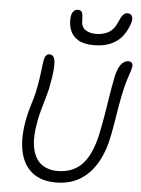

<svg xmlns="http://www.w3.org/2000/svg" viewBox="-64 -1033 803 1095"><g transform="rotate(5 337.5 -485.5)"><path d="M298 13Q210 13 158.5 -30.5Q107 -74 92 -152.5Q77 -231 98 -336Q106 -377 119.5 -419Q133 -461 139 -489Q149 -537 153.5 -567.5Q158 -598 160 -617Q162 -636 164 -650.5Q166 -665 169 -682Q173 -697 180.5 -704.5Q188 -712 199 -712Q217 -712 225 -693.5Q233 -675 230 -632.5Q227 -590 213 -518Q207 -492 198 -461Q189 -430 180 -398.5Q171 -367 165 -338Q144 -232 158 -169.5Q172 -107 210 -80Q248 -53 300 -53Q391 -53 444.5 -111.5Q498 -170 523 -295Q536 -359 544 -408.5Q552 -458 559.5 -506.5Q567 -555 579 -615Q588 -661 606.5 -686.5Q625 -712 651 -712Q663 -712 670 -704Q677 -696 674 -679Q670 -661 663.5 -642.5Q657 -624 648 -594.5Q639 -565 628 -511Q617 -456 608.5 -400.5Q600 -345 589 -288Q571 -191 532 -124Q493 -57 434.5 -22Q376 13 298 13ZM444 -786Q387 -786 354.5 -806Q322 -826 309.5 -858Q297 -890 299 -926Q301 -956 312.5 -967.5Q324 -979 338 -979Q354 -979 360.5 -967.5Q367 -956 367 -921Q367 -884 390.5 -867.5Q414 -851 451 -851Q490 -851 521 -867Q552 -883 569 -922Q585 -960 596 -972Q607 -984 622 -984Q641 -984 647.5 -968Q654 -952 647 -931Q634 -889 609 -856Q584 -823 543.5 -804.5Q503 -786 444 -786Z"/></g></svg>

Font: Shantell Sans Light
Style: Italic
Weight: 300
Italic angle: -11°
Designer: Stephen Nixon, Anya Danilova, Shantell Martin
Foundry: Arrow Type
Version: Version 1.008;[ac192a2d6]